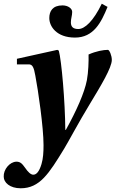

<svg xmlns="http://www.w3.org/2000/svg" viewBox="-34 -770 621 1032"><path d="M231 -673C231 -628 270 -568 369 -568C469 -568 510 -649 544 -733L513 -750C468 -657 422 -614 387 -614C359 -614 347 -626 347 -650C347 -670 354 -686 354 -706C354 -724 332 -741 302 -741C249 -741 231 -710 231 -673ZM-14 180C-14 211 19 242 77 242C180 242 229 163 311 29C332 -5 389 -113 450 -213C508 -309 567 -406 567 -448C567 -472 554 -502 546 -502C522 -502 482 -495 442 -477C443 -442 441 -381 433 -339C420 -271 377 -175 320 -72H317C316 -222 297 -444 282 -498L274 -502L57 -454V-424H119C141 -425 148 -408 156 -363C171 -285 200 -86 200 10C200 48 198 82 189 112C177 152 162 169 145 169C131 169 116 154 101 132C85 110 76 99 54 99C18 100 -16 141 -14 180Z"/></svg>

Font: Heuristica
Style: Bold Italic
Weight: 700
Italic angle: -13°
Version: Version 1.0.1